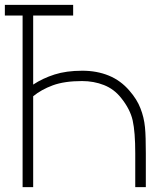

<svg xmlns="http://www.w3.org/2000/svg" viewBox="-20 -770 693 790"><path d="M580 -139.5V0H536.5V-139.5Q536.5 -226.5 526 -274Q515.5 -321 478 -367.5Q449.5 -403.5 407.8 -420Q366 -436.5 317.5 -436.5Q245.5 -436.5 197.5 -419Q150 -401.5 116.5 -374V0H73V-706H0V-750H281V-706H116.5V-422Q156 -448 204.5 -463.5Q253 -479 318.5 -479Q378.5 -479 427.5 -459Q476.5 -439 512.5 -397Q544 -361 558 -324Q572.5 -287.5 576.5 -246.5Q578.5 -226.5 579.2 -199.8Q580 -173 580 -139.5Z"/></svg>

Font: Russisch Sans ExtraLight
Style: Regular
Weight: 200
Width: 4
Designer: Michael Sharanda (font) & Cristiano Sobral (main changes)
Foundry: Michael Sharanda
Version: Version 2.00;September 8, 2020;FontCreator 13.0.0.2681 64-bi